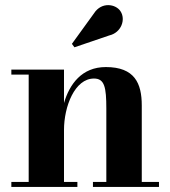

<svg xmlns="http://www.w3.org/2000/svg" viewBox="-20 -733 668 753"><path d="M408.5 -594C456 -605 474 -657 452.5 -689C434.5 -717 378.5 -727.5 348.5 -680.5L262 -561L272 -547.5ZM24.5 -19.5V0H283.5V-19.5H231V-223.5C231 -315 273 -425 348.5 -425C390 -425 397 -391 397 -307V-19.5H344.5V0H603.5V-19.5H536V-319.5C536 -406.5 508 -470 395 -470C300.5 -470 252.5 -402.5 231 -329V-460H24.5V-440.5H92.5V-19.5Z"/></svg>

Font: Bodoni* 11pt
Style: Bold
Weight: 700
Version: Version 2.3